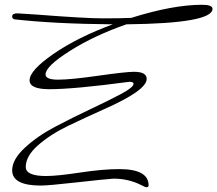

<svg xmlns="http://www.w3.org/2000/svg" viewBox="-20 -755 911 805"><path d="M171 -443Q171 -421 223.5 -421Q276 -421 392 -437.5Q508 -454 542 -454Q595 -454 595 -424Q595 -376 416 -297Q342 -264 267 -228Q192 -192 140 -146.5Q88 -101 88 -55Q88 -17 173 -17Q220 -17 315.5 -31.5Q411 -46 480 -46Q603 -46 603 22Q603 30 594 30Q589 30 572 21Q519 -6 456 -6Q423 -4 303 9.5Q183 23 151 23Q31 23 31 -41Q31 -86 83.5 -135Q136 -184 211 -223.5Q286 -263 360.5 -298Q435 -333 487.5 -361Q540 -389 540 -404Q540 -412 522 -412Q290 -381 187 -381Q104 -381 104 -418Q104 -460 205 -529.5Q306 -599 453 -653Q209 -655 40 -674Q31 -677 31 -686Q31 -699 53 -699Q59 -699 132 -694Q338 -678 412 -678Q486 -678 530 -680Q705 -735 827 -735Q871 -735 871 -718Q871 -657 510 -653Q375 -606 273 -541.5Q171 -477 171 -443Z"/></svg>

Font: Mrs Saint Delafield
Style: Regular
Weight: 400
Designer: Alejandro Paul
Foundry: Alejandro Paul
Version: Version 1.001